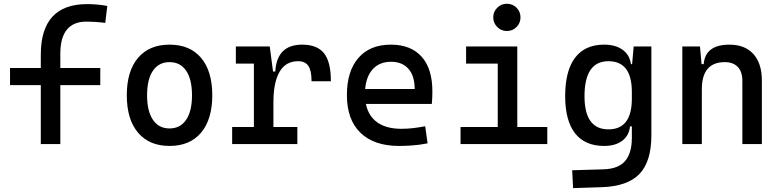

<svg xmlns="http://www.w3.org/2000/svg" viewBox="-20 -764 4142 1018"><path d="M196.3 0V-312.5H33.2V-403.3H196.3V-473.6Q196.3 -742.2 441.4 -742.2Q497.1 -742.2 548.8 -732.4L538.1 -642.6Q507.3 -646.5 483.9 -647.9Q460.4 -649.4 438.5 -649.4Q299.8 -649.4 299.8 -478.5V-403.3H511.7V-312.5H299.8V0Z M878.9 9.8Q771.5 9.8 711.9 -60.5Q652.3 -130.9 652.3 -258.8Q652.3 -387.2 711.9 -457.3Q771.5 -527.3 878.9 -527.3Q986.8 -527.3 1046.1 -457.3Q1105.5 -387.2 1105.5 -258.8Q1105.5 -130.9 1046.1 -60.5Q986.8 9.8 878.9 9.8ZM878.9 -83Q936 -83 967 -128.9Q998 -174.8 998 -258.8Q998 -343.3 967 -388.9Q936 -434.6 878.9 -434.6Q821.8 -434.6 790.8 -388.9Q759.8 -343.3 759.8 -258.8Q759.8 -174.8 790.8 -128.9Q821.8 -83 878.9 -83Z M1429.7 -222.7V-90.8H1556.6V0H1210.9V-90.8H1326.2V-426.8H1230.5V-517.6H1410.2L1427.7 -384.8H1439.5Q1448.2 -527.3 1582 -527.3Q1662.1 -527.3 1698.2 -481.4Q1734.4 -435.5 1734.4 -333H1631.8Q1631.8 -389.6 1615 -414.6Q1598.1 -439.5 1560.5 -439.5Q1494.6 -439.5 1462.2 -383.1Q1429.7 -326.7 1429.7 -222.7Z M2095.7 9.8Q1963.4 9.8 1891.4 -59.8Q1819.3 -129.4 1819.3 -259.8Q1819.3 -386.7 1880.4 -457Q1941.4 -527.3 2052.7 -527.3Q2157.7 -527.3 2215.1 -463.9Q2272.5 -400.4 2272.5 -279.3Q2272.5 -243.7 2269.5 -212.9H1919.9Q1933.6 -147.9 1981.4 -114.5Q2029.3 -81.1 2107.4 -81.1Q2139.6 -81.1 2170.9 -84.7Q2202.1 -88.4 2234.4 -94.7L2247.1 -3.9Q2201.2 4.9 2163.1 7.3Q2125 9.8 2095.7 9.8ZM1916 -292H2178.7Q2178.7 -361.8 2145.5 -399.2Q2112.3 -436.5 2053.7 -436.5Q1993.7 -436.5 1958 -398.9Q1922.4 -361.3 1916 -292Z M2421.9 0V-90.8H2619.1V-426.8H2451.2V-517.6H2722.7V-90.8H2881.8V0ZM2667.5 -599.6Q2637.7 -599.6 2616.5 -620.8Q2595.2 -642.1 2595.2 -671.9Q2595.2 -702.1 2616.5 -723.1Q2637.7 -744.1 2667.5 -744.1Q2697.8 -744.1 2718.8 -723.1Q2739.7 -702.1 2739.7 -671.9Q2739.7 -642.1 2718.8 -620.8Q2697.8 -599.6 2667.5 -599.6Z M3018.6 233.4 3013.7 138.7 3179.7 133.8Q3258.3 131.3 3293.9 90.3Q3329.6 49.3 3330.1 -30.3V-93.8H3320.3Q3315.4 -44.9 3279.1 -17.6Q3242.7 9.8 3183.1 9.8Q3081.5 9.8 3029.1 -57.1Q2976.6 -124 2976.6 -253.9Q2976.6 -388.7 3029.1 -458Q3081.5 -527.3 3183.1 -527.3Q3243.7 -527.3 3281.2 -500Q3318.8 -472.7 3325.2 -423.8H3331.5L3339.8 -517.6H3433.6V-45.9Q3433.6 92.3 3370.6 158.2Q3307.6 224.1 3169.9 228.5ZM3330.1 -276.4Q3330.1 -439.5 3206.1 -439.5Q3079.1 -439.5 3079.1 -253.9Q3079.1 -78.1 3206.1 -78.1Q3330.1 -78.1 3330.1 -241.2Z M3916 0V-336.9Q3916 -383.8 3891.6 -409.2Q3867.2 -434.6 3823.2 -434.6Q3701.2 -434.6 3701.2 -291V0H3597.7V-517.6H3691.4L3699.7 -423.8H3710.9Q3719.7 -527.3 3847.7 -527.3Q3929.7 -527.3 3974.6 -477.5Q4019.5 -427.7 4019.5 -336.9V0Z"/></svg>

Font: Cascadia Code NF
Style: Regular
Weight: 400
Monospace: yes
Designer: Aaron Bell
Foundry: Saja Typeworks
Version: Version 2404.023; ttfautohint (v1.8.4)